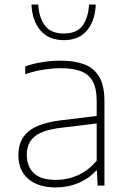

<svg xmlns="http://www.w3.org/2000/svg" viewBox="-20 -814 562 842"><path d="M225 8Q148 8 104.2 -29.2Q60.5 -66.5 60.5 -134Q60.5 -200.5 104.8 -237.5Q149 -274.5 248 -286.5L404 -305.5V-370.5Q404 -428.5 385.2 -459.8Q366.5 -491 331.2 -503Q296 -515 246 -515Q213 -515 172.5 -509Q132 -503 90.5 -488.5V-522.5Q123.5 -535 165.2 -541.5Q207 -548 245.5 -548Q306 -548 349 -532Q392 -516 415 -477.2Q438 -438.5 438 -371V0H408L405 -65.5H401Q371.5 -32 324.8 -12Q278 8 225 8ZM97.5 -136.5Q97.5 -83 129 -54Q160.5 -25 226 -25Q274.5 -25 320.8 -45.2Q367 -65.5 404 -109.5V-272.5L247 -253.5Q166.5 -244 132 -215.5Q97.5 -187 97.5 -136.5ZM260 -638Q193.5 -638 157.2 -680.8Q121 -723.5 118 -794H147.5Q151.5 -735 177.8 -701Q204 -667 260 -667Q316 -667 341.5 -701Q367 -735 370.5 -794H400Q397 -723 361.5 -680.5Q326 -638 260 -638Z"/></svg>

Font: Encode Sans SemiExpanded SemiExpanded Thin
Style: Regular
Weight: 100
Width: 6
Designer: Multiple Designers
Foundry: Impallari Type
Version: Version 3.000; ttfautohint (v1.8.3) -l 8 -r 50 -G 200 -x 14 